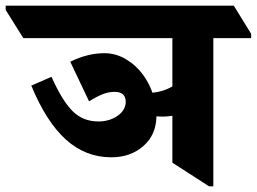

<svg xmlns="http://www.w3.org/2000/svg" viewBox="-88 -646 903 675"><path d="M303 -93Q213 -93 144 -155Q75 -217 22 -345L93 -376Q131 -291 167.5 -255Q204 -219 258 -219Q297 -219 325.5 -239Q354 -259 354 -288Q354 -323 315 -323Q293 -323 272 -314.5Q251 -306 225 -290L159 -429Q220 -459 279 -459Q319 -459 354.5 -438Q390 -417 415 -383Q436 -354 448 -320Q484 -323 518 -342V-512H-6L-68 -611V-626H734L795 -527V-512H662V9H647L518 -74V-239Q500 -236 482 -236Q472 -236 462 -237Q461 -172 416 -132.5Q371 -93 303 -93Z"/></svg>

Font: Noto Serif Devanagari ExtraBold
Style: Regular
Weight: 800
Designer: Universal Thirst, Indian Type Foundry and the Monotype Design Team
Foundry: Monotype Imaging Inc.
Version: Version 2.004; ttfautohint (v1.8.4.7-5d5b)